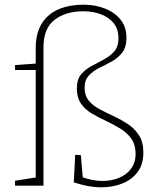

<svg xmlns="http://www.w3.org/2000/svg" viewBox="-20 -790 655 817"><path d="M340 -416Q340 -383 358 -361.5Q376 -340 404.5 -325Q433 -310 465 -295Q497 -280 525.5 -261Q554 -242 572 -213.5Q590 -185 590 -141Q590 -91 566 -58.5Q542 -26 501.5 -9.5Q461 7 411 7Q383 7 353.5 1.5Q324 -4 294 -14L300 -131L324 -130L333 -25L327 -37Q349 -29 372 -24.5Q395 -20 416 -20Q454 -20 486 -33Q518 -46 537.5 -72Q557 -98 557 -136Q557 -174 539 -199.5Q521 -225 492.5 -242.5Q464 -260 432 -275Q400 -290 371 -307Q342 -324 324.5 -349.5Q307 -375 307 -413Q307 -452 325 -473.5Q343 -495 369.5 -509Q396 -523 422 -537Q448 -551 466 -571Q484 -591 484 -627Q484 -666 464 -691Q444 -716 410 -729Q376 -742 335 -742Q259 -742 212 -705.5Q165 -669 165 -589V0H44V-21L140 -36L132 -27V-500L140 -492H44V-513L140 -520L132 -510V-587Q132 -634 147 -669Q162 -704 189.5 -726.5Q217 -749 254.5 -759.5Q292 -770 336 -770Q385 -770 426 -754Q467 -738 492.5 -707Q518 -676 518 -629Q518 -589 500 -566Q482 -543 455.5 -528.5Q429 -514 402.5 -501Q376 -488 358 -468.5Q340 -449 340 -416Z"/></svg>

Font: Bitter Thin ExtraLight
Style: Regular
Weight: 250
Version: Version 2.002